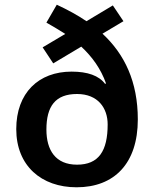

<svg xmlns="http://www.w3.org/2000/svg" viewBox="-20 -785 654 815"><path d="M221 -765 177 -689C205 -673 232 -657 257 -641L161 -584L206 -516L325 -587C372 -543 408 -493 430 -431L426 -429C400 -464 352 -481 284 -481C144 -481 49 -391 49 -237C49 -81 156 10 305 10C465 10 565 -91 565 -278C565 -438 509 -555 415 -642L504 -695L459 -762L347 -695C309 -721 266 -744 221 -765ZM307 -386C396 -386 437 -326 437 -257C437 -144 399 -86 307 -86C216 -86 177 -147 177 -235C177 -334 215 -386 307 -386Z"/></svg>

Font: Noto Sans Arabic UI SmBd
Style: Regular
Weight: 600
Designer: Monotype Design Team, Nadine Chahine and Nizar Qandah
Foundry: Monotype Imaging Inc.
Version: Version 2.010